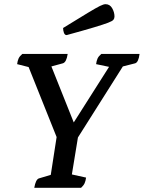

<svg xmlns="http://www.w3.org/2000/svg" viewBox="-20 -899 688 919"><path d="M144 0Q151 -40 166 -45L223 -62L251 -243L117 -578L62 -592Q64 -608 69 -619Q74 -630 87 -641H304Q298 -601 281 -596L226 -581L333 -313L502 -579L440 -592Q442 -608 447 -619Q452 -630 465 -641H648Q643 -601 627 -596L568 -581L353 -241L324 -64L392 -49Q390 -33 385 -22Q380 -11 368 0ZM299 -731Q290 -731 286 -742Q282 -753 282 -765Q360 -813 400.5 -837.5Q441 -862 458.5 -870.5Q476 -879 485 -879Q506 -879 517 -859.5Q528 -840 528 -820Q528 -811 523 -804.5Q518 -798 497 -790Q476 -782 429.5 -768Q383 -754 299 -731Z"/></svg>

Font: Petrona SemiBold
Style: Italic
Weight: 600
Italic angle: -9°
Designer: Ringo R. Seeber
Foundry: Ringo R. Seeber
Version: Version 2.001; ttfautohint (v1.8.3)